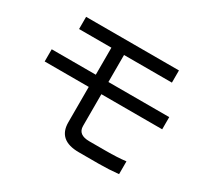

<svg xmlns="http://www.w3.org/2000/svg" viewBox="-144 -857 1208 1132"><g transform="rotate(30 460.0 -290.5)"><path d="M775 59Q708 66 642 66H505Q363 66 363 -56V-297H63V-380H363V-564H143V-647H775V-564H449V-380H863V-297H449V-81Q449 -21 526 -21H638Q719 -21 775 -28Z"/></g></svg>

Font: LINE Seed Sans KR Regular
Style: Regular
Weight: 400
Designer: LINE VX Design & Sandoll Inc & Dalton Maag Ltd
Foundry: Sandoll Inc.
Version: Version 1.000